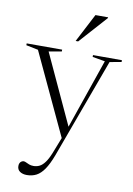

<svg xmlns="http://www.w3.org/2000/svg" viewBox="-106 -782 754 1085"><g transform="rotate(10 271.0 -239.0)"><path d="M318 -55.5 289.5 10.5 65.5 -468.5 -3.5 -482.5V-493H200V-482.5L126.5 -469.5ZM126 239.5Q102 239.5 86.2 228.8Q70.5 218 70.5 197Q70.5 187 74 180.2Q77.5 173.5 83.5 169.8Q89.5 166 96 166Q102.5 166 110.2 170Q118 174 128.8 178.2Q139.5 182.5 154.5 182.5Q173 182.5 189 174.5Q205 166.5 220 146Q235 125.5 249.5 89L290.5 -16L302.5 -45.5L449 -470L377 -482.5V-493H543V-482.5L476 -470.5L265.5 102.5Q246 154 225.5 184Q205 214 180.8 226.8Q156.5 239.5 126 239.5ZM266.5 -554.5 351.5 -718H424V-714L281 -554.5Z"/></g></svg>

Font: Newsreader 60pt Light
Style: Regular
Weight: 300
Designer: Hugues Gentile
Foundry: Production Type
Version: Version 1.003